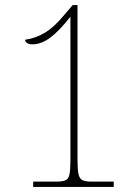

<svg xmlns="http://www.w3.org/2000/svg" viewBox="-20 -738 550 758"><path d="M111 0V-21H202Q227 -21 239 -26.5Q251 -32 254.5 -50.5Q258 -69 258 -107V-672Q214 -616 178.5 -589.5Q143 -563 108 -563Q94 -563 86.5 -568.5Q79 -574 79 -581Q121 -587 157.5 -609Q194 -631 231 -676L267 -718H286V-107Q286 -69 290 -50.5Q294 -32 306 -26.5Q318 -21 342 -21H429V0Z"/></svg>

Font: Noto Serif Khmer SemiCondensed Thin
Style: Regular
Weight: 250
Width: 4
Designer: Danh Hong and the Monotype Design Team
Foundry: Monotype Imaging Inc.
Version: Version 2.004